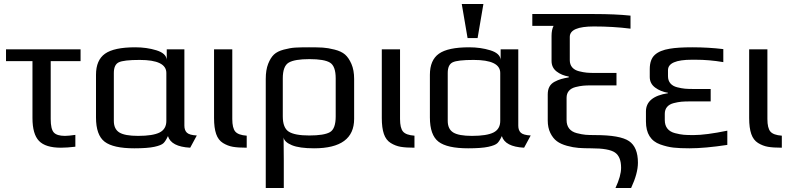

<svg xmlns="http://www.w3.org/2000/svg" viewBox="-20 -730 3938 958"><path d="M356 2Q314 7 284 7Q207 7 174.5 -27Q142 -61 142 -141V-425H10V-484H382V-425H233V-136Q233 -86 248.5 -69Q264 -52 304 -52Q321 -52 356 -57Z M962 -54 929 7Q834 2 818 -51Q807 -27 796 -16Q785 -5 750.5 2.5Q716 10 650 10Q545 10 502 -23Q459 -56 459 -144V-357Q459 -430 504 -462Q549 -494 655 -494Q712 -494 760.5 -479Q809 -464 812 -432V-484H900V-103Q900 -80 912.5 -68Q925 -56 962 -54ZM810 -127V-366Q810 -431 677 -431Q597 -431 572.5 -419Q548 -407 548 -366V-127Q548 -86 575.5 -69Q603 -52 669 -52Q743 -52 776.5 -69Q810 -86 810 -127Z M1139 -484V-136Q1139 -91 1154 -73.5Q1169 -56 1211 -53V7Q1168 7 1142 2.5Q1116 -2 1092.5 -16.5Q1069 -31 1058.5 -61.5Q1048 -92 1048 -141V-484Z M1747 -336V-137Q1747 10 1547 10Q1474 10 1436.5 -5.5Q1399 -21 1395 -44Q1395 -25 1395.5 13.5Q1396 52 1396 71V208H1306V-336Q1306 -381 1318 -411.5Q1330 -442 1347 -458Q1364 -474 1396 -482.5Q1428 -491 1453 -492.5Q1478 -494 1522 -494Q1565 -494 1590.5 -492.5Q1616 -491 1649.5 -482.5Q1683 -474 1701.5 -458Q1720 -442 1733.5 -411Q1747 -380 1747 -336ZM1655 -149V-339Q1655 -400 1626.5 -417.5Q1598 -435 1524 -435Q1450 -435 1420.5 -417.5Q1391 -400 1391 -339V-149Q1391 -92 1421 -73Q1451 -54 1523 -54Q1597 -54 1626 -70.5Q1655 -87 1655 -149Z M1976 -484V-136Q1976 -91 1991 -73.5Q2006 -56 2048 -53V7Q2005 7 1979 2.5Q1953 -2 1929.5 -16.5Q1906 -31 1895.5 -61.5Q1885 -92 1885 -141V-484Z M2628 -54 2595 7Q2500 2 2484 -51Q2473 -27 2462 -16Q2451 -5 2416.5 2.5Q2382 10 2316 10Q2211 10 2168 -23Q2125 -56 2125 -144V-357Q2125 -430 2170 -462Q2215 -494 2321 -494Q2378 -494 2426.5 -479Q2475 -464 2478 -432V-484H2566V-103Q2566 -80 2578.5 -68Q2591 -56 2628 -54ZM2476 -127V-366Q2476 -431 2343 -431Q2263 -431 2238.5 -419Q2214 -407 2214 -366V-127Q2214 -86 2241.5 -69Q2269 -52 2335 -52Q2409 -52 2442.5 -69Q2476 -86 2476 -127ZM2363 -540H2313L2284 -710H2392Z M2636 -601V-660H2944Q3050 -660 3126 -652V-587Q3040 -598 2943 -598Q2823 -598 2823 -546V-430Q2823 -408 2835 -394Q2847 -380 2869 -374.5Q2891 -369 2907.5 -367.5Q2924 -366 2948 -366H3056V-304H2931Q2907 -304 2890 -302.5Q2873 -301 2851.5 -295.5Q2830 -290 2818.5 -276.5Q2807 -263 2807 -242V-131Q2807 -105 2820 -88.5Q2833 -72 2858.5 -65.5Q2884 -59 2902 -57.5Q2920 -56 2950 -56Q3074 -56 3118.5 -26Q3163 4 3163 82Q3163 135 3129 208H3051Q3079 148 3079 107Q3079 52 3048.5 31Q3018 10 2930 10Q2894 10 2867 8Q2840 6 2809 -2.5Q2778 -11 2758.5 -25.5Q2739 -40 2726 -66.5Q2713 -93 2713 -129V-259Q2713 -282 2721.5 -297.5Q2730 -313 2747 -322Q2764 -331 2779.5 -335.5Q2795 -340 2818 -344V-348Q2782 -354 2757 -373.5Q2732 -393 2732 -426V-551Q2732 -581 2742 -601Z M3203 -124V-174Q3203 -248 3313 -265V-267Q3276 -273 3249 -293Q3222 -313 3222 -346V-385Q3222 -433 3247 -456Q3272 -479 3322 -487Q3362 -494 3434 -494Q3514 -494 3589 -485V-420Q3520 -432 3449 -432H3433Q3313 -432 3313 -380V-350Q3313 -328 3325 -314Q3337 -300 3359 -294.5Q3381 -289 3397.5 -287.5Q3414 -286 3438 -286H3526V-224H3421Q3397 -224 3380 -222.5Q3363 -221 3341.5 -215.5Q3320 -210 3308.5 -196.5Q3297 -183 3297 -162V-131Q3297 -105 3310 -88.5Q3323 -72 3348.5 -65.5Q3374 -59 3392 -57.5Q3410 -56 3440 -56Q3502 -56 3609 -78V-7Q3497 10 3420 10Q3372 10 3340.5 6.5Q3309 3 3274 -9.5Q3239 -22 3221 -50.5Q3203 -79 3203 -124Z M3809 -484V-136Q3809 -91 3824 -73.5Q3839 -56 3881 -53V7Q3838 7 3812 2.5Q3786 -2 3762.5 -16.5Q3739 -31 3728.5 -61.5Q3718 -92 3718 -141V-484Z"/></svg>

Font: Play
Style: Regular
Weight: 400
Designer: Jonas Hecksher
Foundry: Jonas Hecksher, Playtypeª, e-types AS
Version: Version 1.002